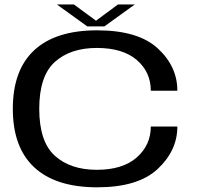

<svg xmlns="http://www.w3.org/2000/svg" viewBox="-20 -814 872 839"><path d="M404.5 4.5Q583.5 4.5 669.2 -75.8Q755 -156 755 -261H639Q639 -180.5 577.8 -126.2Q516.5 -72 403 -72Q287.5 -72 219.5 -133.5Q151.5 -195 151.5 -338.5Q151.5 -482 219.5 -543.2Q287.5 -604.5 403 -604.5Q516.5 -604.5 577.8 -551.8Q639 -499 639 -417.5H755Q755 -524 669.2 -602.8Q583.5 -681.5 404.5 -681.5Q223.5 -681.5 129.8 -594.8Q36 -508 36 -338.5Q36 -169.5 130 -82.5Q224 4.5 404.5 4.5ZM361.5 -698.5H436L569 -794.5H495.5L399.5 -723.5L303 -794.5H228.5Z"/></svg>

Font: Anybody Expanded
Style: Regular
Weight: 400
Width: 7
Version: Version 1.113;gftools[0.9.25]